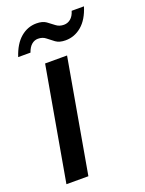

<svg xmlns="http://www.w3.org/2000/svg" viewBox="-133 -757 621 822"><g transform="rotate(-20 177.5 -345.5)"><path d="M24 0 115 -517H215L124 0ZM16 -582Q34 -637 66 -664Q98 -691 138 -691Q166 -691 182 -679.5Q198 -668 212.5 -656.5Q227 -645 248 -645Q265 -645 278.5 -656Q292 -667 299 -690H355Q338 -635 305.5 -607.5Q273 -580 232 -580Q204 -580 187.5 -592Q171 -604 157 -615.5Q143 -627 122 -627Q106 -627 93 -616Q80 -605 72 -582Z"/></g></svg>

Font: DM Sans 11pt Medium
Style: Italic
Weight: 500
Italic angle: -10°
Version: Version 4.004;gftools[0.9.30]